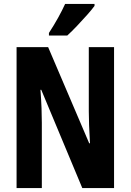

<svg xmlns="http://www.w3.org/2000/svg" viewBox="-20 -953 662 973"><path d="M558 0H397L189 -498H185Q189 -446 190.5 -404Q192 -362 192 -331V0H64V-714H224L432 -227H436Q433 -277 431.5 -317.5Q430 -358 430 -389V-714H558ZM459 -923Q446 -905 422 -878Q398 -851 371 -822.5Q344 -794 321 -773H228V-786Q254 -826 274.5 -863Q295 -900 310 -933H459Z"/></svg>

Font: Noto Sans Lao UI ExtCond
Style: Bold
Weight: 700
Width: 2
Designer: Monotype Design Team
Foundry: Monotype Imaging Inc.
Version: Version 2.000; ttfautohint (v1.8.4.7-5d5b)